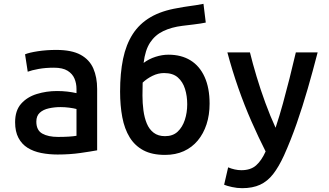

<svg xmlns="http://www.w3.org/2000/svg" viewBox="-20 -796 1720 1004"><path d="M281 12Q236 12 195.5 4Q155 -4 124.5 -23Q94 -42 76.5 -75Q59 -108 59 -157Q59 -218 90.5 -253.5Q122 -289 172.5 -304.5Q223 -320 278 -320Q307 -320 332.5 -317Q358 -314 380 -309V-331Q380 -360 369.5 -385Q359 -410 333.5 -426Q308 -442 262 -442Q218 -442 182 -435.5Q146 -429 125 -421L111 -512Q132 -521 177.5 -528Q223 -535 274 -535Q355 -535 401.5 -509.5Q448 -484 468 -438Q488 -392 488 -331V-10Q456 -4 400.5 4Q345 12 281 12ZM284 -80Q313 -80 338.5 -81.5Q364 -83 380 -86V-226Q365 -230 342 -233Q319 -236 296 -236Q265 -236 235.5 -229.5Q206 -223 188 -206.5Q170 -190 170 -160Q170 -115 201 -97.5Q232 -80 284 -80Z M843 14Q775 14 730 -10Q685 -34 658 -78Q631 -122 619.5 -183Q608 -244 608 -317Q608 -413 623.5 -488Q639 -563 674 -617.5Q709 -672 767 -706Q825 -740 910 -754Q941 -760 963.5 -763Q986 -766 1005 -769Q1024 -772 1044 -776L1056 -678Q1043 -675 1028.5 -673Q1014 -671 992 -668Q970 -665 934 -661Q877 -654 834 -633.5Q791 -613 765 -573.5Q739 -534 731 -467Q759 -488 793.5 -499Q828 -510 861 -510Q928 -510 976 -480.5Q1024 -451 1050 -393.5Q1076 -336 1076 -254Q1076 -195 1060 -146Q1044 -97 1014 -61Q984 -25 941 -5.5Q898 14 843 14ZM843 -84Q884 -84 909 -107.5Q934 -131 946.5 -169Q959 -207 959 -251Q959 -294 947.5 -331Q936 -368 910 -391Q884 -414 838 -414Q807 -414 777.5 -399.5Q748 -385 726 -364Q726 -352 725.5 -333Q725 -314 725 -296Q725 -257 730 -219Q735 -181 747.5 -150.5Q760 -120 783.5 -102Q807 -84 843 -84Z M1246 188Q1220 188 1193 182Q1166 176 1152 170L1173 79Q1189 86 1207 90Q1225 94 1242 94Q1291 94 1319.5 68.5Q1348 43 1369 -4Q1332 -77 1295 -161Q1258 -245 1226 -336.5Q1194 -428 1169 -522H1287Q1301 -465 1321.5 -396.5Q1342 -328 1367.5 -258.5Q1393 -189 1421 -128Q1442 -191 1459.5 -255Q1477 -319 1494 -386Q1511 -453 1527 -522H1641Q1616 -425 1589 -331.5Q1562 -238 1531.5 -150.5Q1501 -63 1465 17Q1438 76 1408.5 114Q1379 152 1340 170Q1301 188 1246 188Z"/></svg>

Font: Ubuntu Sans Mono Medium
Style: Regular
Weight: 500
Monospace: yes
Designer: Dalton Maag Ltd
Foundry: Dalton Maag Ltd
Version: Version 1.006